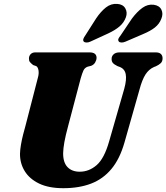

<svg xmlns="http://www.w3.org/2000/svg" viewBox="-20 -975 874 1008"><path d="M553 -233 632.5 -509.5Q645.5 -557.5 640 -585.8Q634.5 -614 607.5 -624L596.5 -628Q578.5 -637 572 -645.2Q565.5 -653.5 566 -666.5Q566 -680.5 576.8 -690.2Q587.5 -700 608.5 -700H797.5Q816 -700 824.8 -691.5Q833.5 -683 833.5 -669Q833.5 -652.5 824 -643.5Q814.5 -634.5 798.5 -627L789 -623.5Q761.5 -611.5 743.8 -584Q726 -556.5 712 -503.5L633.5 -227Q609 -141 565.2 -88.2Q521.5 -35.5 458.5 -11.2Q395.5 13 312.5 13Q235.5 13 185 -11.5Q134.5 -36 109.5 -77Q84.5 -118 85 -168Q85.5 -189 90 -215.2Q94.5 -241.5 101.2 -268Q108 -294.5 114 -315.5L178.5 -565.5Q185 -587.5 182.2 -605Q179.5 -622.5 170 -628L154 -633.5Q142 -643 136.8 -649.8Q131.5 -656.5 132 -669Q132.5 -682 141.2 -691Q150 -700 165.5 -700H450Q487 -700 487 -671Q486.5 -659 479.5 -647Q472.5 -635 458.5 -629.5L440.5 -625Q425 -619.5 418.2 -605.2Q411.5 -591 403.5 -563L338.5 -316.5Q324 -263 318 -229.2Q312 -195.5 311.5 -171.5Q311 -122.5 334.2 -98Q357.5 -73.5 398.5 -73.5Q447.5 -73.5 487.5 -108.2Q527.5 -143 553 -233ZM484.5 -878Q509 -914.5 536 -935.8Q563 -957 595.5 -954.5Q625.5 -952.5 637.8 -931.2Q650 -910 641 -884.5Q631 -856.5 608.2 -836.8Q585.5 -817 548 -799.5L455.5 -757Q445.5 -752 435.2 -751.8Q425 -751.5 419.5 -757Q415 -763 417.8 -771Q420.5 -779 427.5 -788.5ZM673 -878Q699.5 -913.5 727.5 -933.8Q755.5 -954 787 -950Q816.5 -946 827.2 -924.5Q838 -903 827 -876.5Q816.5 -849 793 -830.5Q769.5 -812 731 -796L638 -756Q627.5 -751.5 617.5 -751.8Q607.5 -752 603.5 -757.5Q598.5 -764.5 602.2 -772.5Q606 -780.5 613.5 -789.5Z"/></svg>

Font: Fraunces Black
Style: Italic
Weight: 900
Italic angle: -16°
Version: Version 1.000;[b76b70a41]